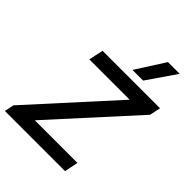

<svg xmlns="http://www.w3.org/2000/svg" viewBox="-257 -987 1108 1108"><g transform="rotate(45 297.0 -432.5)"><path d="M339 -688 452 -865H548L426 -688ZM-14 0 -2 -58 449 -555H120L139 -644H608L594 -577L146 -84H494L477 0Z"/></g></svg>

Font: Kanit
Style: Italic
Weight: 400
Italic angle: -12°
Designer: Katatrad Team
Foundry: CadsonDemak
Version: Version 2.000; ttfautohint (v1.8.3)